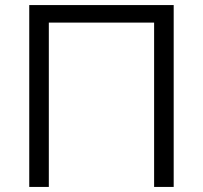

<svg xmlns="http://www.w3.org/2000/svg" viewBox="-20 -735 798 755"><path d="M95 0V-715H663V0H586V-698L628 -646H130L172 -698V0Z"/></svg>

Font: Wix Madefor Display
Style: Regular
Weight: 400
Designer: Dalton Maag Ltd
Foundry: Dalton Maag Ltd
Version: Version 3.100